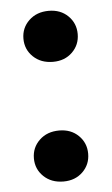

<svg xmlns="http://www.w3.org/2000/svg" viewBox="-44 -549 342 585"><g transform="rotate(-5 127.0 -256.0)"><path d="M127 5Q90 5 66.5 -17.5Q43 -40 43 -73Q43 -106 66.5 -128.5Q90 -151 127 -151Q163 -151 186 -128.5Q209 -106 209 -73Q209 -40 186 -17.5Q163 5 127 5ZM127 -361Q90 -361 66.5 -383.5Q43 -406 43 -439Q43 -472 66.5 -494.5Q90 -517 127 -517Q163 -517 186 -494.5Q209 -472 209 -439Q209 -406 186 -383.5Q163 -361 127 -361Z"/></g></svg>

Font: DM Sans
Style: Bold
Weight: 700
Designer: Colophon Foundry, Jonny Pinhorn
Foundry: Colophon Foundry
Version: Version 4.004; ttfautohint (v1.8.4.7-5d5b)